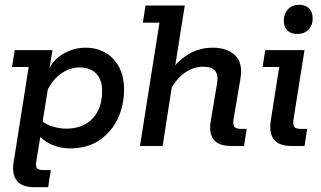

<svg xmlns="http://www.w3.org/2000/svg" viewBox="-20 -606 1332 797"><path d="M123 171Q70 171 49.5 143.5Q29 116 36 71L99 -328H30L41 -398H198L181 -296L174 -299Q195 -355 240.5 -381.5Q286 -408 334 -408Q382 -408 418 -387Q454 -366 474.5 -327Q495 -288 495 -235Q495 -168 468.5 -112.5Q442 -57 392 -23.5Q342 10 271 10Q229 10 193.5 -6Q158 -22 134 -52L151 -61L131 62Q127 85 133.5 92.5Q140 100 161 100H191L180 171ZM254 -72Q302 -72 335.5 -91.5Q369 -111 386.5 -146Q404 -181 404 -228Q404 -275 379.5 -300.5Q355 -326 309 -326Q270 -326 233.5 -300.5Q197 -275 173 -224L182 -257L154 -83L153 -104Q172 -89 200 -80.5Q228 -72 254 -72Z M561 0 642 -512H573L584 -583H747L703 -306L686 -307Q720 -357 765 -382.5Q810 -408 862 -408Q924 -408 956.5 -376Q989 -344 978 -279L950 -114Q946 -91 952 -81Q958 -71 981 -71H1004L993 0H940Q887 0 866.5 -27Q846 -54 855 -105L881 -259Q887 -296 872.5 -312.5Q858 -329 824 -329Q783 -329 748 -304.5Q713 -280 686 -232L700 -288L655 0Z M1191 0Q1138 0 1117 -27Q1096 -54 1104 -105L1139 -328H1070L1081 -398H1244L1199 -114Q1195 -91 1200.5 -81Q1206 -71 1229 -71H1255L1244 0ZM1214 -465Q1187 -465 1172.5 -480Q1158 -495 1158 -521Q1158 -548 1175 -567Q1192 -586 1222 -586Q1249 -586 1263.5 -570.5Q1278 -555 1278 -529Q1278 -501 1260.5 -483Q1243 -465 1214 -465Z"/></svg>

Font: Rokkitt Medium
Style: Italic
Weight: 500
Italic angle: -9°
Designer: Vernon Adams
Foundry: Vernon Adams
Version: Version 3.103